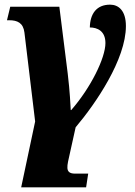

<svg xmlns="http://www.w3.org/2000/svg" viewBox="-20 -565 578 825"><path d="M71 240H350L359 181H302C256 181 269 146 280 95L305 -18C392 -121 521 -310 521 -453C521 -520 489 -545 453 -545C395 -545 367 -506 366 -447C398 -447 433 -432 433 -380C433 -316 370 -188 286 -92H284C282 -120 281 -165 271 -249L235 -536H24L10 -478H20C54 -478 80 -467 85 -425L131 -43Z"/></svg>

Font: Noto Serif Condensed Black
Style: Italic
Weight: 900
Width: 3
Italic angle: -12°
Designer: Monotype Design Team
Foundry: Monotype Imaging Inc.
Version: Version 2.013